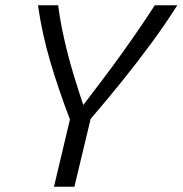

<svg xmlns="http://www.w3.org/2000/svg" viewBox="-20 -713 697 733"><path d="M186 0 247 -257Q204 -369 172 -477.5Q140 -586 125 -693H202Q210 -631 225 -564.5Q240 -498 259.5 -433Q279 -368 298 -312Q336 -362 373.5 -411.5Q411 -461 446 -510Q481 -559 512.5 -605Q544 -651 571 -693H657Q612 -622 558 -548.5Q504 -475 445.5 -402.5Q387 -330 326 -259L264 0Z"/></svg>

Font: Ubuntu Sans Mono
Style: Italic
Weight: 400
Italic angle: -13.5°
Monospace: yes
Designer: Dalton Maag Ltd
Foundry: Dalton Maag Ltd
Version: Version 1.006